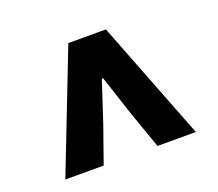

<svg xmlns="http://www.w3.org/2000/svg" viewBox="-85 -883 779 687"><g transform="rotate(-20 304.5 -539.5)"><path d="M56 -312 233 -767H376L553 -312H407L358 -451L307 -606H302L251 -451L202 -312Z"/></g></svg>

Font: Noto Sans SC Black
Style: Regular
Weight: 900
Designer: Ryoko NISHIZUKA  (kana, bopomofo & ideographs); Paul D. Hunt (Latin, Greek & Cyrillic); Sandoll Communications , Soo-you
Foundry: Adobe
Version: Version 2.004-H2;hotconv 1.0.118;makeotfexe 2.5.65603